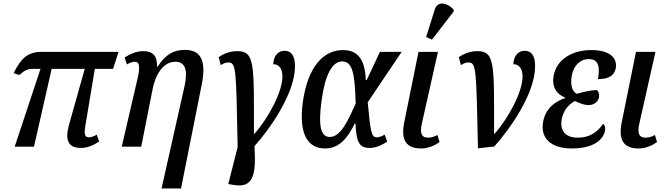

<svg xmlns="http://www.w3.org/2000/svg" viewBox="-20 -829 3776 1085"><path d="M63 0H172L272 -440H459L370 -124C345 -34 368 7 436 7C471 7 503 -5 540 -29L527 -68C509 -58 495 -53 482 -53C460 -53 454 -71 462 -116L516 -440H619L650 -536H215C136 -536 99 -499 57 -416L89 -405C117 -431 138 -440 162 -440H209Z M893 236H1003L1120 -351C1147 -487 1115 -547 1025 -547C963 -547 918 -524 871 -453H867C869 -513 845 -540 789 -540C751 -540 715 -524 684 -504L697 -465C715 -475 730 -480 742 -480C769 -480 773 -452 757 -384L668 0H778L841 -318C856 -402 899 -480 971 -480C1030 -480 1041 -428 1023 -343Z M1293 215C1412 238 1428 163 1418 -3C1499 -93 1647 -297 1647 -455C1647 -517 1624 -542 1588 -542C1554 -542 1526 -517 1524 -466C1554 -467 1576 -444 1576 -396C1576 -312 1499 -164 1417 -72H1415C1415 -463 1422 -540 1321 -540C1285 -540 1248 -529 1216 -506L1227 -461C1245 -472 1257 -476 1271 -476C1316 -476 1314 -434 1323 2L1270 211Z M1817 10C1901 10 1947 -55 1985 -131H1989C1993 -28 2009 7 2069 7C2108 7 2145 -13 2168 -29L2154 -68C2140 -60 2122 -53 2109 -53C2078 -53 2074 -85 2058 -251L2250 -536H2127L2052 -376H2047C2043 -510 1988 -546 1918 -546C1807 -546 1720 -451 1692 -257C1665 -65 1723 10 1817 10ZM1844 -55C1792 -55 1777 -118 1798 -266C1818 -410 1859 -482 1914 -482C1974 -482 1985 -408 1990 -244C1953 -164 1910 -55 1844 -55Z M2421 -605 2543 -763 2544 -775C2509 -812 2454 -828 2437 -775L2388 -620ZM2360 10C2401 10 2436 -7 2464 -26L2452 -66C2432 -56 2418 -51 2398 -51C2363 -51 2351 -75 2364 -131L2455 -536H2345L2264 -136C2244 -34 2278 10 2360 10Z M2573 -506 2584 -461C2602 -472 2614 -476 2628 -476C2673 -476 2671 -433 2681 9L2773 -1C2856 -93 3004 -297 3004 -455C3004 -517 2981 -542 2945 -542C2911 -542 2883 -517 2881 -466C2911 -467 2933 -444 2933 -396C2933 -312 2856 -164 2774 -72H2772C2772 -463 2779 -540 2678 -540C2642 -540 2605 -529 2573 -506Z M3213 10C3332 10 3390 -39 3399 -91C3403 -110 3396 -123 3388 -130C3353 -76 3304 -51 3246 -51C3170 -51 3144 -95 3154 -154C3165 -213 3202 -244 3229 -258C3260 -243 3285 -235 3306 -235C3336 -235 3361 -254 3365 -280C3368 -300 3362 -313 3353 -320C3323 -320 3281 -311 3240 -299C3216 -307 3201 -348 3211 -400C3221 -458 3257 -495 3308 -495C3364 -495 3371 -449 3359 -382C3429 -382 3453 -408 3460 -445C3468 -495 3435 -546 3321 -546C3213 -546 3124 -493 3108 -398C3098 -339 3124 -297 3173 -278L3172 -274C3116 -255 3062 -216 3049 -139C3034 -54 3085 10 3213 10Z M3589 10C3630 10 3665 -7 3693 -26L3681 -66C3661 -56 3647 -51 3627 -51C3592 -51 3580 -75 3593 -131L3684 -536H3574L3493 -136C3473 -34 3507 10 3589 10Z"/></svg>

Font: Noto Serif Condensed Medium
Style: Italic
Weight: 500
Width: 3
Italic angle: -12°
Designer: Monotype Design Team
Foundry: Monotype Imaging Inc.
Version: Version 2.013